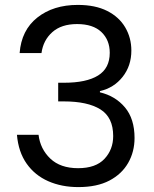

<svg xmlns="http://www.w3.org/2000/svg" viewBox="-20 -757 629 782"><path d="M60 -541Q67 -634 132 -685.5Q197 -737 297 -737Q368 -737 416.5 -712.5Q465 -688 490 -645.5Q515 -603 515 -551Q515 -489 479.5 -444Q444 -399 387 -386V-381Q450 -366 489 -319.5Q528 -273 528 -195Q528 -139 502 -93.5Q476 -48 425.5 -21.5Q375 5 299 5Q231 5 176.5 -19Q122 -43 88.5 -90.5Q55 -138 49 -208H137Q144 -150 185 -111Q226 -72 298 -72Q370 -72 405.5 -110Q441 -148 441 -203Q441 -279 389 -311.5Q337 -344 240 -344H217V-420H241Q332 -420 379.5 -449.5Q427 -479 427 -542Q427 -594 393 -626.5Q359 -659 294 -659Q230 -659 193 -626Q156 -593 149 -541Z"/></svg>

Font: Poppins
Style: Regular
Weight: 400
Designer: Ninad Kale (Devanagari), Jonny Pinhorn (Latin)
Version: Version 5.002